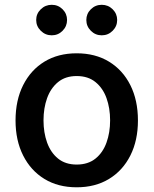

<svg xmlns="http://www.w3.org/2000/svg" viewBox="-20 -777 646 808"><path d="M302.7 11.2Q224.6 11.2 167 -23.9Q109.4 -59.1 77.4 -122.6Q45.4 -186 45.4 -270Q45.4 -355 77.4 -418.7Q109.4 -482.4 167 -517.6Q224.6 -552.7 302.7 -552.7Q380.9 -552.7 438.7 -517.6Q496.6 -482.4 528.6 -418.7Q560.5 -355 560.5 -270Q560.5 -186 528.6 -122.6Q496.6 -59.1 438.7 -23.9Q380.9 11.2 302.7 11.2ZM302.7 -84.5Q350.6 -84.5 381.8 -109.6Q413.1 -134.8 428.2 -177Q443.4 -219.2 443.4 -270.5Q443.4 -321.8 428.2 -364Q413.1 -406.2 381.8 -431.6Q350.6 -457 302.7 -457Q255.4 -457 224.4 -431.6Q193.4 -406.2 178.2 -364Q163.1 -321.8 163.1 -270.5Q163.1 -219.2 178.2 -177Q193.4 -134.8 224.4 -109.6Q255.4 -84.5 302.7 -84.5ZM408.2 -628.4Q381.3 -628.4 362.3 -647.5Q343.3 -666.5 343.3 -692.9Q343.3 -719.2 362.3 -738Q381.3 -756.8 408.2 -756.8Q435.1 -756.8 454.1 -738Q473.1 -719.2 473.1 -692.9Q473.1 -666.5 454.1 -647.5Q435.1 -628.4 408.2 -628.4ZM197.8 -628.4Q170.9 -628.4 151.6 -647.5Q132.3 -666.5 132.3 -692.9Q132.3 -719.2 151.6 -738Q170.9 -756.8 197.8 -756.8Q224.6 -756.8 243.4 -738Q262.2 -719.2 262.2 -692.9Q262.2 -666.5 243.4 -647.5Q224.6 -628.4 197.8 -628.4Z"/></svg>

Font: Inter
Style: 540
Weight: 540
Designer: Rasmus Andersson
Foundry: rsms
Version: Version 4.001;git-66647c0bb